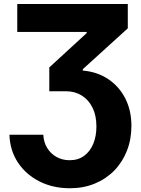

<svg xmlns="http://www.w3.org/2000/svg" viewBox="-20 -748 721 983"><path d="M28.3 -58.1H201.7Q203.6 -19.5 221.7 9.8Q239.7 39.1 269.5 55.7Q299.3 72.3 336.4 72.3Q379.9 72.3 410.6 49.8Q441.4 27.3 457.5 -11.7Q473.6 -50.8 473.6 -100.6Q473.6 -156.7 453.6 -197Q433.6 -237.3 398.4 -259Q363.3 -280.8 317.9 -280.8H232.4V-402.8L423.8 -578.6V-584.5H68.4V-727.5H634.3V-603L403.8 -393.6V-386.7Q478.5 -380.4 534.7 -342.5Q590.8 -304.7 621.8 -243.4Q652.8 -182.1 652.8 -103.5Q652.8 -34.2 629.6 24.4Q606.4 83 564.5 125.7Q522.5 168.5 464.8 192.1Q407.2 215.8 337.9 215.8Q250.5 215.8 181.2 180.4Q111.8 145 71.3 83.3Q30.8 21.5 28.3 -58.1Z"/></svg>

Font: Inter 20pt ExtraBold
Style: Regular
Weight: 800
Version: Version 4.001;git-66647c0bb